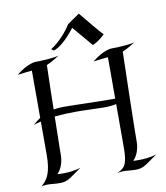

<svg xmlns="http://www.w3.org/2000/svg" viewBox="-99 -1027 957 1109"><g transform="rotate(-10 379.0 -472.5)"><path d="M282 -727C261 -719 191 -714 145 -714C145 -714 100 -715 30 -658C66 -663 95 -666 115 -668V-391C100 -381 86 -370 72 -357C86 -362 100 -366 115 -369V-175C115 -70 91 -31 54 0C68 -3 79 -4 90 -4C112 -4 132 0 163 0C210 0 225 -20 294 -67C289 -65 251 -52 190 -52C179 -52 168 -52 156 -53C195 -91 195 -153 195 -153C195 -153 195 -193 199 -384C241 -388 282 -390 322 -390C388 -390 447 -386 489 -386C519 -386 542 -389 561 -393V-139C561 -34 541 -20 499 0C513 -3 524 -4 535 -4C557 -4 577 0 608 0C655 0 670 -20 739 -67C734 -65 696 -52 635 -52C624 -52 613 -52 601 -53C640 -91 640 -153 640 -153C640 -153 639 -213 651 -685C673 -694 697 -707 727 -727C706 -719 636 -714 590 -714C590 -714 545 -715 475 -658C511 -663 541 -666 561 -668V-425H538C449 -425 326 -430 254 -430C235 -430 217 -428 200 -425C201 -495 203 -573 206 -685C228 -694 252 -707 282 -727ZM295 -68C294 -68 294 -67 294 -67ZM740 -68C739 -68 739 -67 739 -67ZM560 -803C532 -829 481 -896 439 -945L368 -896C338 -848 295 -802 246 -770L261 -760C292 -770 337 -805 387 -871C417 -836 454 -792 488 -752C532 -772 547 -792 560 -803Z"/></g></svg>

Font: Quintessential
Style: Regular
Weight: 400
Designer: Astigmatic (AOETI)
Foundry: Astigmatic (AOETI)
Version: Version 1.000